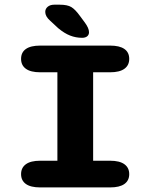

<svg xmlns="http://www.w3.org/2000/svg" viewBox="-20 -818 659 838"><path d="M155.5 0Q114 0 93 -15Q72 -30 72 -58Q72 -86 93 -101.2Q114 -116.5 155.5 -116.5H230.5V-502.5H155.5Q114 -502.5 93 -517.8Q72 -533 72 -561Q72 -589.5 93 -604.2Q114 -619 155.5 -619H460.5Q502 -619 523 -604.2Q544 -589.5 544 -561Q544 -533 523 -517.8Q502 -502.5 460.5 -502.5H386.5V-116.5H460.5Q502 -116.5 523 -101.2Q544 -86 544 -58Q544 -30 523 -15Q502 0 460.5 0ZM338.5 -653Q311 -653 286 -662.8Q261 -672.5 234 -695L198.5 -728Q177.5 -746.5 177.5 -766Q177.5 -779.5 188.2 -788.5Q199 -797.5 216.5 -797.5H241Q274 -797.5 291.2 -787.2Q308.5 -777 330 -747L350 -720Q368.5 -695 368.5 -677.5Q368.5 -666 360.5 -659.5Q352.5 -653 338.5 -653Z"/></svg>

Font: Sono Monospace
Style: Bold
Weight: 700
Designer: Tyler Finck
Foundry: Tyler Finck
Version: Version 2.112